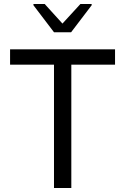

<svg xmlns="http://www.w3.org/2000/svg" viewBox="-20 -933 622 953"><path d="M146 -907 248 -773H333L435 -907V-913H379L290 -816L202 -913H146ZM248 -612V0H334V-612H551V-688H30V-612Z"/></svg>

Font: Saira UNSAM
Style: Regular
Weight: 400
Designer: Hector Gatti with collaboration of the Omnibus-Type team
Foundry: Omnibus-Type
Version: Version 0.072;PS 000.072;hotconv 1.0.88;makeotf.lib2.5.64775